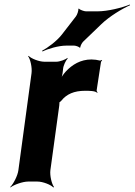

<svg xmlns="http://www.w3.org/2000/svg" viewBox="-20 -800 593 846"><path d="M408 -391 410 -393C408 -395 405 -399 406 -403L425 -527C425 -529 429 -532 430 -533L427 -536C426 -535 423 -533 421 -533C410 -536 395 -538 383 -538C335 -538 298 -515 270 -485C260 -474 249 -458 245 -449L247 -448C252 -457 256 -475 257 -488L258 -497C259 -511 270 -534 278 -542L277 -545C268 -537 243 -528 228 -528H176C152 -528 117 -542 106 -554L104 -552C114 -539 122 -502 119 -478L61 -50C58 -26 39 11 25 24L26 26C41 14 80 0 104 0H145C169 0 204 14 215 26L218 24C208 11 199 -26 202 -50L241 -334C241 -337 243 -350 241 -351L239 -348C240 -347 249 -354 250 -356C273 -385 306 -400 355 -400C372 -400 400 -400 408 -391ZM314 -727 252 -647C230 -619 190 -589 166 -577L167 -573C191 -585 238 -599 272 -599H307C313 -599 329 -594 330 -590L334 -591C333 -596 341 -611 346 -616L426 -693C462 -728 519 -762 553 -777L552 -780C518 -766 455 -750 409 -750H359C351 -750 331 -757 328 -762L325 -761C327 -755 320 -734 314 -727Z"/></svg>

Font: Asimov
Style: EdgeIt
Weight: 500
Designer: Google
Version: Version 2.000980: 2014